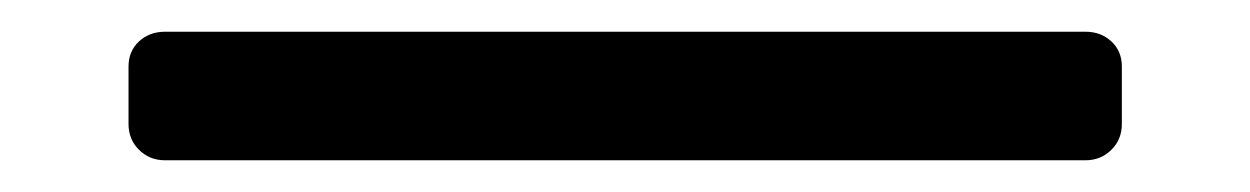

<svg xmlns="http://www.w3.org/2000/svg" viewBox="-20 -61 788 121"><path d="M61 17.1V-19Q61 -28.8 67.6 -34.9Q74.2 -41 84 -41H664.1Q673.8 -41 680.4 -34.9Q687 -28.8 687 -19V17.1Q687 26.9 680.4 33.4Q673.8 40 664.1 40H84Q74.2 40 67.6 33.4Q61 26.9 61 17.1Z"/></svg>

Font: Rubik AZ
Style: Regular
Weight: 400
Designer: Hubert and Fischer
Foundry: Hubert & Fischer
Version: Version 2.000